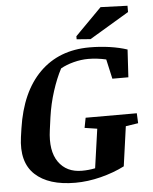

<svg xmlns="http://www.w3.org/2000/svg" viewBox="-59 -920 780 980"><g transform="rotate(-5 331.0 -430.0)"><path d="M368.2 -315.4H630.4L632.8 -264.2L568.8 -254.4L540.5 -51.3Q485.8 -23.4 418.7 -6.3Q351.6 10.7 287.6 10.7Q150.9 10.7 81.8 -53.7Q12.7 -118.2 30.8 -246.6L37.1 -290Q64.5 -474.6 163.3 -573Q262.2 -671.4 418.9 -671.4Q472.2 -671.4 522.5 -664.1Q572.8 -656.7 611.8 -643.6L603.5 -502H521.5L499 -602.5Q478.5 -607.4 453.9 -610.4Q429.2 -613.3 407.7 -613.3Q370.6 -613.3 332.3 -603.3Q293.9 -593.3 265.6 -577.1Q240.2 -529.3 219.7 -465.6Q199.2 -401.9 189.5 -333.5L180.7 -268.6Q166 -163.1 206.5 -105.2Q247.1 -47.4 326.2 -47.4Q360.8 -47.4 394 -54.2L422.4 -254.4L358.4 -264.2ZM357.4 -733.9 493.2 -871.1 630.9 -866.2V-834L428.2 -712.9L357.4 -718.3Z"/></g></svg>

Font: Noticia Text
Style: Bold Italic
Weight: 700
Italic angle: -8°
Designer: JM Sole
Foundry: JM Sole
Version: Version 1.003